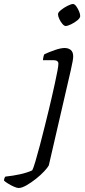

<svg xmlns="http://www.w3.org/2000/svg" viewBox="-155 -740 425 960"><path d="M-62 200Q-70 200 -85 193.5Q-100 187 -114.5 178Q-129 169 -135 163Q-134 149 -128 143Q-90 139 -55.5 131.5Q-21 124 6 112Q11 104 21.5 69Q32 34 44.5 -13.5Q57 -61 69 -109.5Q81 -158 90 -195Q96 -220 104 -254.5Q112 -289 119.5 -323.5Q127 -358 132 -384.5Q137 -411 137 -421Q137 -439 113 -439H60Q60 -446 62 -455Q64 -464 67 -469Q91 -480 120 -490Q149 -500 168 -500Q187 -500 199 -490Q211 -480 211 -458Q211 -450 208.5 -435Q206 -420 199 -389L89 87Q84 97 66.5 116Q49 135 25 154Q1 173 -22.5 186.5Q-46 200 -62 200ZM173 -610Q166 -610 157 -620.5Q148 -631 141.5 -645Q135 -659 135 -669Q135 -678 150 -690Q165 -702 183 -711Q201 -720 210 -720Q218 -720 226 -709Q234 -698 240 -684Q246 -670 246 -660Q246 -650 232 -638.5Q218 -627 200.5 -618.5Q183 -610 173 -610Z"/></svg>

Font: Texturina 72pt 72pt Light
Style: Italic
Weight: 300
Italic angle: -11°
Designer: Guillermo Torres Carreño
Foundry: Omnibus-Type
Version: Version 1.002; ttfautohint (v1.8.3)